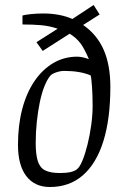

<svg xmlns="http://www.w3.org/2000/svg" viewBox="-20 -740 501 769"><path d="M180 9Q119 9 85.5 -34.5Q52 -78 52 -160Q52 -238 69 -303Q86 -368 118 -415Q150 -462 193.5 -487.5Q237 -513 289 -513Q298 -513 311 -510.5Q324 -508 336 -503Q318 -546 301.5 -567.5Q285 -589 259 -605L151 -536L126 -571L211 -625Q179 -636 146 -639Q113 -642 70 -642V-678Q81 -681 104 -683.5Q127 -686 154 -686Q186 -686 215.5 -680.5Q245 -675 270 -664L355 -720L379 -682L313 -640Q369 -601 395.5 -540Q422 -479 422 -392Q422 -264 394 -174.5Q366 -85 312 -38Q258 9 180 9ZM220 -47Q270 -47 288 -62Q299 -70 310 -96.5Q321 -123 330.5 -161Q340 -199 345.5 -240Q351 -281 351 -316Q351 -358 348.5 -393Q346 -428 343 -438Q322 -447 295.5 -451.5Q269 -456 237 -456Q222 -456 204.5 -450Q187 -444 181 -436Q169 -422 158 -394.5Q147 -367 139.5 -331Q132 -295 127.5 -253Q123 -211 123 -168Q123 -121 131.5 -94.5Q140 -68 161 -57.5Q182 -47 220 -47Z"/></svg>

Font: Faustina Light Light
Style: Italic
Weight: 300
Italic angle: -8°
Version: Version 1.200